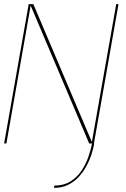

<svg xmlns="http://www.w3.org/2000/svg" viewBox="-29 -695 608 930"><path d="M232.5 215Q270 215 299.2 201Q328.5 187 350.5 163.8Q372.5 140.5 388.2 112Q404 83.5 413.5 54.5Q423 25.5 427.5 0H416.5Q411 31 398.5 66.5Q386 102 364.8 133.2Q343.5 164.5 311.5 184.2Q279.5 204 234.5 204ZM-9 0H2L119.5 -668L403 0H426L545 -675H534L416 -7L132.5 -675H110Z"/></svg>

Font: Anybody UltraCondensed Thin Thin
Style: Italic
Weight: 250
Italic angle: -10°
Version: Version 1.111